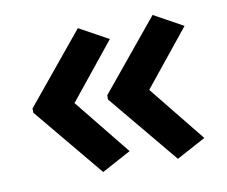

<svg xmlns="http://www.w3.org/2000/svg" viewBox="-57 -559 683 577"><g transform="rotate(-10 284.5 -270.5)"><path d="M38 -276 214 -490 303 -441 165 -270 303 -99 214 -51 38 -263ZM266 -276 442 -490 531 -441 393 -270 531 -99 442 -51 266 -263Z"/></g></svg>

Font: Noto Sans Thai Looped SemiBold
Style: Regular
Weight: 600
Designer: Sasikarn Vongin, Ben Mitchell
Foundry: The Fontpad Ltd
Version: Version 1.001; ttfautohint (v1.8.4.7-5d5b)